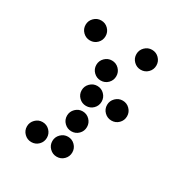

<svg xmlns="http://www.w3.org/2000/svg" viewBox="-154 -789 855 895"><g transform="rotate(30 273.5 -342.0)"><path d="M136.7 -561.5Q114.7 -561.5 98.9 -577.1Q83 -592.8 83 -615.2Q83 -637.2 98.9 -653.1Q114.7 -668.9 136.7 -668.9Q159.2 -668.9 174.8 -653.1Q190.4 -637.2 190.4 -615.2Q190.4 -592.8 174.8 -577.1Q159.2 -561.5 136.7 -561.5ZM410.2 -561.5Q388.2 -561.5 372.3 -577.1Q356.4 -592.8 356.4 -615.2Q356.4 -637.2 372.3 -653.1Q388.2 -668.9 410.2 -668.9Q432.6 -668.9 448.2 -653.1Q463.9 -637.2 463.9 -615.2Q463.9 -592.8 448.2 -577.1Q432.6 -561.5 410.2 -561.5ZM273.4 -424.8Q251.5 -424.8 235.6 -440.4Q219.7 -456.1 219.7 -478.5Q219.7 -500.5 235.6 -516.4Q251.5 -532.2 273.4 -532.2Q295.9 -532.2 311.5 -516.4Q327.1 -500.5 327.1 -478.5Q327.1 -456.1 311.5 -440.4Q295.9 -424.8 273.4 -424.8ZM273.4 -288.1Q251.5 -288.1 235.6 -303.7Q219.7 -319.3 219.7 -341.8Q219.7 -363.8 235.6 -379.6Q251.5 -395.5 273.4 -395.5Q295.9 -395.5 311.5 -379.6Q327.1 -363.8 327.1 -341.8Q327.1 -319.3 311.5 -303.7Q295.9 -288.1 273.4 -288.1ZM410.2 -288.1Q388.2 -288.1 372.3 -303.7Q356.4 -319.3 356.4 -341.8Q356.4 -363.8 372.3 -379.6Q388.2 -395.5 410.2 -395.5Q432.6 -395.5 448.2 -379.6Q463.9 -363.8 463.9 -341.8Q463.9 -319.3 448.2 -303.7Q432.6 -288.1 410.2 -288.1ZM273.4 -151.4Q251.5 -151.4 235.6 -167Q219.7 -182.6 219.7 -205.1Q219.7 -227.1 235.6 -242.9Q251.5 -258.8 273.4 -258.8Q295.9 -258.8 311.5 -242.9Q327.1 -227.1 327.1 -205.1Q327.1 -182.6 311.5 -167Q295.9 -151.4 273.4 -151.4ZM136.7 -14.6Q114.7 -14.6 98.9 -30.3Q83 -45.9 83 -68.4Q83 -90.3 98.9 -106.2Q114.7 -122.1 136.7 -122.1Q159.2 -122.1 174.8 -106.2Q190.4 -90.3 190.4 -68.4Q190.4 -45.9 174.8 -30.3Q159.2 -14.6 136.7 -14.6ZM273.4 -14.6Q251.5 -14.6 235.6 -30.3Q219.7 -45.9 219.7 -68.4Q219.7 -90.3 235.6 -106.2Q251.5 -122.1 273.4 -122.1Q295.9 -122.1 311.5 -106.2Q327.1 -90.3 327.1 -68.4Q327.1 -45.9 311.5 -30.3Q295.9 -14.6 273.4 -14.6Z"/></g></svg>

Font: DatDot
Style: Regular
Weight: 400
Designer: GGBot
Version: 1.00